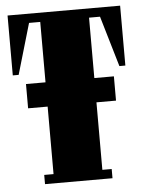

<svg xmlns="http://www.w3.org/2000/svg" viewBox="-50 -709 557 750"><g transform="rotate(-5 228.5 -334.5)"><path d="M449.2 -668.9V-434.1H425.8L367.2 -632.8H324.2V-396H400.9V-300.8H324.2V-36.1H360.8V0H96.2V-36.1H132.8V-300.8H56.2V-396H132.8V-632.8H88.9L30.8 -434.1H7.8V-668.9Z"/></g></svg>

Font: Lletraferida
Style: Heavy
Weight: 900
Designer: Josep Patau Bellart
Foundry: Josep Patau Bellart
Version: Version 1.000